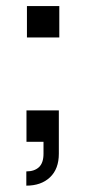

<svg xmlns="http://www.w3.org/2000/svg" viewBox="-20 -458 277 620"><path d="M67 -438.5H171.5V-337H67ZM65.5 -101.5H170V0H65.5ZM120.5 -82H170V38.5Q170 87.5 141.5 114.5Q113 141.5 65 141.5V95.5Q91 95.5 105.8 81.8Q120.5 68 120.5 38.5Z"/></svg>

Font: Hepta Slab
Style: Regular
Weight: 400
Designer: Michael LaGattuta
Foundry: Michael LaGattuta
Version: Version 1.100